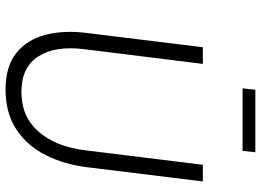

<svg xmlns="http://www.w3.org/2000/svg" viewBox="-144 -785 939 691"><g transform="rotate(90 325.5 -439.5)"><path d="M303 -889H528L523 -843H298ZM99 -285 150 -700H210L157 -273Q144 -169 183 -108Q222 -47 311 -47Q400 -47 454 -109Q508 -171 521 -277L573 -700H633L582 -285Q572 -202 538.5 -135Q505 -68 446 -29Q387 10 302 10Q219 10 170.5 -29Q122 -68 105 -135Q88 -202 99 -285Z"/></g></svg>

Font: Haskoy Light
Style: Italic
Weight: 300
Designer: Ertekin Erdin
Foundry: Ertekin Erdin
Version: Version 2.000; ttfautohint (v1.8.4.7-5d5b)